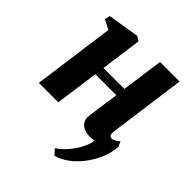

<svg xmlns="http://www.w3.org/2000/svg" viewBox="-209 -674 1018 1018"><g transform="rotate(45 300.0 -165.0)"><path d="M500 -98Q497.5 -79 503.2 -71.5Q509 -64 517.5 -64Q526 -64 536 -69Q546 -74 561.5 -87L574.5 -58.5Q572 -15 554.2 29Q536.5 73 508 111.2Q479.5 149.5 443.5 177Q407.5 204.5 368 215L341.5 185Q361.5 172.5 381.5 152.5Q401.5 132.5 418.5 108Q435.5 83.5 447.2 57.5Q459 31.5 462 7.5Q458 8 447.8 9.5Q437.5 11 430 11Q405.5 11 385.5 2.8Q365.5 -5.5 355.2 -23Q345 -40.5 348.5 -68L373 -244H216L182 0H36.5L99 -459.5L46 -486L51.5 -516.5L229 -545L254.5 -529L223 -298H380L412.5 -532.5H559Z"/></g></svg>

Font: Merriweather 72pt ExtraBold
Style: Italic
Weight: 800
Italic angle: -7.8°
Version: Version 2.101